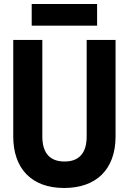

<svg xmlns="http://www.w3.org/2000/svg" viewBox="-20 -928 642 957"><path d="M138 -800H464V-908H138ZM300 9C458 9 556 -82 556 -248V-729H412V-248C412 -166 375 -123 302 -123C233 -123 191 -160 191 -248V-729H46V-248C46 -91 134 9 300 9Z"/></svg>

Font: Mona Sans SemiCondensed
Style: Bold
Weight: 700
Width: 4
Designer: Deni Anggara
Foundry: GitHub
Version: Version 2.000